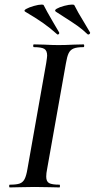

<svg xmlns="http://www.w3.org/2000/svg" viewBox="-20 -819 414 839"><path d="M23 -12Q52 -12 66 -17Q80 -22 87.5 -36.5Q95 -51 100 -81L182 -544Q186 -570 186 -576Q186 -598 173.5 -605.5Q161 -613 128 -613Q125 -613 125 -619Q125 -625 128 -625L173 -624Q211 -622 235 -622Q265 -622 303 -624L345 -625Q348 -625 348 -619Q348 -613 345 -613Q316 -613 301.5 -607Q287 -601 280 -586.5Q273 -572 268 -542L186 -81Q182 -62 182 -47Q182 -26 194.5 -19Q207 -12 240 -12Q242 -12 242 -6Q242 0 240 0Q213 0 197 -1L131 -2L69 -1Q52 0 23 0Q20 0 20 -6Q20 -12 23 -12ZM255 -748 224 -768Q216 -774 228 -781Q240 -788 261 -793.5Q282 -799 295 -799Q304 -799 305 -796Q318 -769 350 -717L373 -678L374 -676Q374 -672 370 -669.5Q366 -667 363 -669Q340 -691 318 -706.5Q296 -722 255 -748ZM90 -768Q82 -773 94.5 -780Q107 -787 128 -793Q149 -799 162 -799Q170 -799 171 -796Q183 -772 211 -724L238 -678Q239 -677 239 -675Q239 -671 235.5 -669Q232 -667 230 -669Q199 -697 167.5 -719Q136 -741 90 -768Z"/></svg>

Font: Cormorant Infant SemiBold
Style: Italic
Weight: 600
Italic angle: -10°
Designer: Christian Thalmann (Catharsis Fonts)
Foundry: Catharsis Fonts
Version: Version 4.000